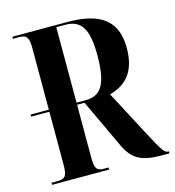

<svg xmlns="http://www.w3.org/2000/svg" viewBox="-107 -804 813 894"><g transform="rotate(-15 300.0 -357.0)"><path d="M34 0H309V-10H287C252 -10 243 -23 243 -75V-330H279L389 -95C424 -22 465 0 569 0H600V-10H597C581 -10 573 -15 512 -132L404 -337C485 -359 535 -413 535 -526C535 -644 474 -714 302 -714H34V-704H63C100 -704 110 -691 110 -638V-342H22V-332H110V-75C110 -23 100 -10 63 -10H34ZM287 -340H243V-704H287C364 -704 394 -652 394 -530C394 -395 365 -340 287 -340Z"/></g></svg>

Font: Noto Serif Display ExtraCondensed
Style: Bold
Weight: 700
Width: 2
Designer: Monotype Design Team
Foundry: Monotype Imaging Inc.
Version: Version 2.009